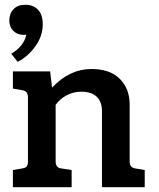

<svg xmlns="http://www.w3.org/2000/svg" viewBox="-20 -784 666 804"><path d="M90 -639 79 -638Q53 -638 36 -654.5Q19 -671 19 -698Q19 -727 36.5 -745.5Q54 -764 86 -764Q120 -764 139.5 -743Q159 -722 159 -682Q159 -633 128 -590Q97 -547 54 -525L27 -559Q81 -591 90 -639ZM586 -72V0H407V-318Q407 -358 385 -379Q363 -400 320 -400Q288 -400 260 -385.5Q232 -371 213 -345V-108Q213 -82 235 -79L280 -72V0H34V-72L75 -79Q87 -81 92 -87.5Q97 -94 97 -108V-377Q97 -390 91.5 -397Q86 -404 75 -406L34 -413V-485H190L198 -417Q271 -495 363 -495Q441 -495 482 -453.5Q523 -412 523 -346V-108Q523 -95 528.5 -88Q534 -81 545 -79Z"/></svg>

Font: Enriqueta SemiBold
Style: Regular
Weight: 600
Designer: Viviana Monsalve, Gustavo Ibarra
Foundry: 72Puntos
Version: Version 2.000